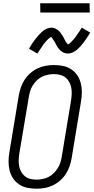

<svg xmlns="http://www.w3.org/2000/svg" viewBox="-20 -1138 568 1166"><path d="M202 8Q173 8 146 2.5Q119 -3 97 -17.5Q75 -32 60 -54Q45 -76 38.5 -102Q32 -128 32 -156Q32 -184 37 -213L94 -558Q98 -582 106.5 -606.5Q115 -631 129 -653Q143 -675 163.5 -693Q184 -711 208 -722.5Q232 -734 257.5 -738.5Q283 -743 307 -743Q336 -743 363 -737.5Q390 -732 412 -717.5Q434 -703 449 -681Q464 -659 470.5 -633Q477 -607 477 -579Q477 -551 472 -522L415 -177Q411 -153 402.5 -128.5Q394 -104 380 -82Q366 -60 345.5 -42Q325 -24 301 -12.5Q277 -1 251.5 3.5Q226 8 202 8ZM202 -47Q220 -47 239 -51Q258 -55 275 -63.5Q292 -72 306 -86Q320 -100 330.5 -116.5Q341 -133 346.5 -150.5Q352 -168 355 -186L412 -531Q415 -551 415.5 -570Q416 -589 412.5 -607Q409 -625 400 -641Q391 -657 377 -668Q363 -679 344.5 -683.5Q326 -688 307 -688Q289 -688 270 -684Q251 -680 234 -671.5Q217 -663 203 -649Q189 -635 178.5 -618.5Q168 -602 163 -584.5Q158 -567 155 -549L97 -204Q94 -184 93.5 -165Q93 -146 96.5 -128Q100 -110 109 -94Q118 -78 132 -67Q146 -56 164.5 -51.5Q183 -47 202 -47ZM392 -813Q382 -813 372.5 -816Q363 -819 355.5 -824.5Q348 -830 341.5 -837Q335 -844 329.5 -852Q324 -860 320.5 -867.5Q317 -875 311.5 -884.5Q306 -894 300.5 -901Q295 -908 291 -914Q289 -914 286 -911.5Q283 -909 279.5 -906.5Q276 -904 272.5 -900.5Q269 -897 267 -895Q265 -893 262.5 -890.5Q260 -888 258 -885.5Q256 -883 254 -880.5Q252 -878 249.5 -875Q247 -872 244.5 -869Q242 -866 240 -862.5Q238 -859 235.5 -855.5Q233 -852 230.5 -848Q228 -844 225 -840Q222 -836 219 -831.5Q216 -827 213.5 -822.5Q211 -818 207 -813L156 -842Q166 -860 176 -875Q186 -890 196 -902.5Q206 -915 214.5 -924.5Q223 -934 235 -945Q247 -956 262 -963Q277 -970 292 -970Q299 -970 305 -968.5Q311 -967 316.5 -964.5Q322 -962 327.5 -958Q333 -954 337.5 -950Q342 -946 346 -941Q350 -936 353.5 -930.5Q357 -925 360.5 -920Q364 -915 366.5 -909.5Q369 -904 372.5 -897.5Q376 -891 379 -885.5Q382 -880 386 -876.5Q390 -873 392 -868Q394 -869 397.5 -871Q401 -873 404 -875.5Q407 -878 411 -882Q415 -886 416.5 -888Q418 -890 420.5 -892Q423 -894 425 -896.5Q427 -899 429 -901.5Q431 -904 433.5 -907Q436 -910 438.5 -913Q441 -916 443 -919.5Q445 -923 447.5 -926.5Q450 -930 452.5 -934Q455 -938 458.5 -942Q462 -946 464.5 -950.5Q467 -955 470 -960Q473 -965 477 -970L528 -940Q517 -922 507 -907Q497 -892 487.5 -880Q478 -868 469.5 -858Q461 -848 448.5 -837Q436 -826 421.5 -819.5Q407 -813 392 -813ZM225 -1062 224 -1118H524L525 -1062Z"/></svg>

Font: Iosevka Curly Light
Style: Italic
Weight: 300
Italic angle: -9°
Monospace: yes
Designer: Belleve Invis
Foundry: Belleve Invis
Version: Version 22.1.2; ttfautohint (v1.8.4)